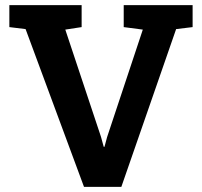

<svg xmlns="http://www.w3.org/2000/svg" viewBox="-20 -731 790 751"><path d="M733.4 -710.9V-625L668.9 -617.2L454.6 0H308.6L80.1 -617.2L16.6 -625V-710.9H299.3V-625L235.4 -615.2L375 -195.8L385.7 -156.7H388.7L398.9 -194.8L538.6 -615.2L463.9 -625V-710.9Z"/></svg>

Font: Battambang
Style: Bold
Weight: 700
Designer: Danh Hong
Version: Version 8.002; ttfautohint (v1.8.3)